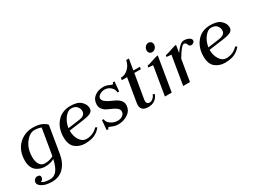

<svg xmlns="http://www.w3.org/2000/svg" viewBox="-43 -1317 2948 2204"><g transform="rotate(-30 1431.0 -215.0)"><path d="M102 89Q102 125 69 137Q92 164 180 164Q229 164 264.5 122Q300 80 323 -20Q272 10 200 10Q171 10 143.5 1.5Q116 -7 89.5 -25Q63 -43 46.5 -79Q30 -115 30 -163Q30 -297 108 -373.5Q186 -450 299 -450Q337 -450 369.5 -443Q402 -436 420.5 -426.5Q439 -417 452 -407.5Q465 -398 470 -391L475 -384L416 -29Q399 74 339 137Q279 200 184 200Q103 200 56.5 173.5Q10 147 10 116Q10 92 26 76Q42 60 62 60Q102 60 102 89ZM330 -53 388 -400Q345 -416 300 -416Q235 -416 179.5 -342Q124 -268 124 -158Q124 -96 148.5 -60Q173 -24 216 -24Q282 -24 330 -53Z M977 -316Q977 -285 951.5 -265.5Q926 -246 841 -234L648 -208Q648 -133 682.5 -80.5Q717 -28 770 -28Q858 -28 921 -94L943 -82Q906 -35 856 -12.5Q806 10 729 10Q656 10 602.5 -33Q549 -76 549 -175Q549 -294 615 -372Q681 -450 796 -450Q889 -450 933 -408.5Q977 -367 977 -316ZM650 -239 799 -259Q887 -270 887 -330Q887 -364 863.5 -392Q840 -420 787 -420Q746 -420 704.5 -369Q663 -318 650 -239Z M1230 -416Q1196 -416 1165.5 -397.5Q1135 -379 1135 -354Q1135 -329 1158 -309Q1181 -289 1214 -274Q1247 -259 1280 -243Q1313 -227 1336 -201Q1359 -175 1359 -142Q1359 -72 1302 -31Q1245 10 1167 10Q1131 10 1096.5 -5Q1062 -20 1058 -20Q1046 -20 1043 0H1019L1030 -127H1052Q1052 -87 1094.5 -58.5Q1137 -30 1182 -30Q1200 -30 1219 -34Q1238 -38 1257.5 -55.5Q1277 -73 1277 -102Q1277 -126 1255.5 -145Q1234 -164 1202.5 -177.5Q1171 -191 1140 -206Q1109 -221 1087.5 -247Q1066 -273 1066 -308Q1066 -375 1113.5 -412.5Q1161 -450 1232 -450Q1266 -450 1299.5 -435Q1333 -420 1338 -420Q1351 -420 1354 -440H1377L1365 -313H1343Q1343 -354 1309 -385Q1275 -416 1230 -416Z M1651 -585 1627 -440H1713L1708 -410H1622L1568 -92Q1566 -76 1566 -69Q1566 -28 1610 -28Q1628 -28 1649.5 -45.5Q1671 -63 1683 -94L1705 -82Q1668 10 1569 10Q1471 10 1471 -72Q1471 -85 1474 -100L1526 -410H1456L1461 -440Q1519 -440 1562.5 -483.5Q1606 -527 1615 -585Z M1982 -581Q1982 -554 1963.5 -534Q1945 -514 1919 -514Q1899 -514 1886 -527.5Q1873 -541 1873 -562Q1873 -589 1891 -609.5Q1909 -630 1935 -630Q1955 -630 1968.5 -616Q1982 -602 1982 -581ZM1854 -379Q1845 -380 1831 -381Q1817 -382 1808 -383Q1799 -384 1792 -384L1796 -407Q1815 -407 1874 -428.5Q1933 -450 1956 -450L1881 0H1791Z M2348 -359Q2334 -359 2326 -368Q2318 -377 2315 -387.5Q2312 -398 2303.5 -407Q2295 -416 2281 -416Q2249 -416 2170 -282L2123 0H2033L2096 -379Q2087 -380 2073 -381Q2059 -382 2050 -383Q2041 -384 2034 -384L2038 -407Q2057 -407 2116 -428.5Q2175 -450 2198 -450L2182 -352Q2251 -450 2297 -450Q2339 -450 2366.5 -434.5Q2394 -419 2394 -399Q2394 -380 2380 -369.5Q2366 -359 2348 -359Z M2832 -316Q2832 -285 2806.5 -265.5Q2781 -246 2696 -234L2503 -208Q2503 -133 2537.5 -80.5Q2572 -28 2625 -28Q2713 -28 2776 -94L2798 -82Q2761 -35 2711 -12.5Q2661 10 2584 10Q2511 10 2457.5 -33Q2404 -76 2404 -175Q2404 -294 2470 -372Q2536 -450 2651 -450Q2744 -450 2788 -408.5Q2832 -367 2832 -316ZM2505 -239 2654 -259Q2742 -270 2742 -330Q2742 -364 2718.5 -392Q2695 -420 2642 -420Q2601 -420 2559.5 -369Q2518 -318 2505 -239Z"/></g></svg>

Font: Judson
Style: Italic
Weight: 400
Italic angle: -9.5°
Version: Version 20110429